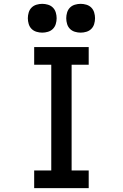

<svg xmlns="http://www.w3.org/2000/svg" viewBox="-20 -980 640 1000"><path d="M158 0V-92H247V-643H158V-735H442V-643H353V-92H442V0ZM400 -810Q385 -810 370 -814.5Q355 -819 344.5 -829.5Q334 -840 329.5 -855Q325 -870 325 -885Q325 -900 329.5 -915Q334 -930 344.5 -940.5Q355 -951 370 -955.5Q385 -960 400 -960Q415 -960 430 -955.5Q445 -951 455.5 -940.5Q466 -930 470.5 -915Q475 -900 475 -885Q475 -870 470.5 -855Q466 -840 455.5 -829.5Q445 -819 430 -814.5Q415 -810 400 -810ZM200 -810Q185 -810 170 -814.5Q155 -819 144.5 -829.5Q134 -840 129.5 -855Q125 -870 125 -885Q125 -900 129.5 -915Q134 -930 144.5 -940.5Q155 -951 170 -955.5Q185 -960 200 -960Q215 -960 230 -955.5Q245 -951 255.5 -940.5Q266 -930 270.5 -915Q275 -900 275 -885Q275 -870 270.5 -855Q266 -840 255.5 -829.5Q245 -819 230 -814.5Q215 -810 200 -810Z"/></svg>

Font: Zed Mono Semibold Extended
Style: Regular
Weight: 600
Width: 7
Monospace: yes
Designer: Belleve Invis
Foundry: Belleve Invis
Version: Version 1.0.0; ttfautohint (v1.8.4)